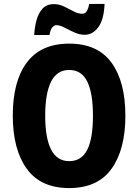

<svg xmlns="http://www.w3.org/2000/svg" viewBox="-20 -947 703 977"><path d="M618 -358Q618 -186 547.5 -88Q477 10 332 10Q187 10 116 -88.5Q45 -187 45 -359Q45 -534 117 -629.5Q189 -725 332 -725Q477 -725 547.5 -628Q618 -531 618 -358ZM210 -358Q210 -245 240 -186Q270 -127 332 -127Q395 -127 424 -185Q453 -243 453 -358Q453 -473 424 -532Q395 -591 332 -591Q270 -591 240 -531.5Q210 -472 210 -358ZM154 -769Q156 -807 165.5 -843Q175 -879 196 -902.5Q217 -926 254 -926Q281 -926 306 -914Q331 -902 354 -889.5Q377 -877 400 -877Q425 -877 434 -927H512Q509 -848 480.5 -809Q452 -770 411 -770Q385 -770 358.5 -782Q332 -794 308.5 -806.5Q285 -819 266 -819Q256 -819 246 -807.5Q236 -796 232 -769Z"/></svg>

Font: Noto Sans Condensed ExtraBold
Style: Regular
Weight: 800
Width: 3
Designer: Monotype Design Team
Foundry: Monotype Imaging Inc.
Version: Version 2.013; ttfautohint (v1.8.4.7-5d5b)